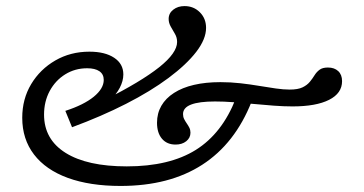

<svg xmlns="http://www.w3.org/2000/svg" viewBox="-20 -594 1185 625"><path d="M372.6 11.3Q272.6 11.3 200.8 -14.9Q129 -41.1 90.7 -91.1Q52.4 -141.1 52.4 -210.5Q52.4 -271.8 81.5 -320.2Q110.5 -368.5 160.1 -397.2Q209.7 -425.8 271 -425.8Q321.8 -425.8 351.6 -406Q381.5 -386.3 381.5 -351.6Q381.5 -330.6 369.8 -308.1Q358.1 -285.5 334.7 -264.5L319.4 -267.7Q379.8 -298.4 424.2 -325Q468.5 -351.6 498 -375Q527.4 -398.4 541.9 -419Q556.5 -439.5 556.5 -457.3Q556.5 -471.8 549.6 -483.5Q542.7 -495.2 535.9 -507.3Q529 -519.4 529 -532.3Q529 -550.8 544 -562.5Q558.9 -574.2 580.6 -574.2Q610.5 -574.2 630.6 -554Q650.8 -533.9 650.8 -503.2Q650.8 -466.9 619 -425.4Q587.1 -383.9 528.6 -340.3Q470.2 -296.8 390.3 -256Q310.5 -215.3 214.5 -179.8L192.7 -233.1Q252.4 -252.4 285.1 -279Q317.7 -305.6 317.7 -333.9Q317.7 -352.4 303.6 -362.1Q289.5 -371.8 263.7 -371.8Q224.2 -371.8 192.3 -352Q160.5 -332.3 141.9 -298Q123.4 -263.7 123.4 -221Q123.4 -140.3 193.5 -96.4Q263.7 -52.4 392.7 -52.4Q531.5 -52.4 617.3 -106Q703.2 -159.7 747.6 -273.4L799.2 -263.7Q745.2 -126.6 638.3 -57.7Q531.5 11.3 372.6 11.3ZM551.6 -123.4Q523.4 -123.4 507.3 -142.3Q491.1 -161.3 491.1 -194.4Q491.1 -225 505.2 -249.6Q519.4 -274.2 546.4 -291.5Q573.4 -308.9 611.3 -317.7Q649.2 -326.6 697.6 -326.6Q730.6 -326.6 762.5 -323Q794.4 -319.4 823.4 -314.5Q852.4 -309.7 877.8 -306Q903.2 -302.4 922.6 -302.4Q950 -302.4 964.9 -309.7Q979.8 -316.9 988.7 -327.8Q997.6 -338.7 1004 -349.2Q1010.5 -359.7 1020.2 -366.9Q1029.8 -374.2 1047.6 -374.2Q1068.5 -374.2 1081 -362.5Q1093.5 -350.8 1093.5 -329.8Q1093.5 -290.3 1051.2 -269Q1008.9 -247.6 932.3 -247.6Q904 -247.6 871.8 -250Q839.5 -252.4 806 -255.6Q772.6 -258.9 740.3 -261.3Q708.1 -263.7 679.8 -263.7Q628.2 -263.7 602 -253.6Q575.8 -243.5 575.8 -222.6Q575.8 -213.7 579.4 -206.5Q583.1 -199.2 587.9 -192.3Q592.7 -185.5 596.4 -178.2Q600 -171 600 -162.1Q600 -145.2 586.3 -134.3Q572.6 -123.4 551.6 -123.4Z"/></svg>

Font: Playfair 5pt SemiExpanded Light
Style: Italic
Weight: 300
Width: 6
Italic angle: -15.6°
Designer: Claus Eggers Sørensen
Foundry: Claus Eggers Sørensen
Version: Version 2.203